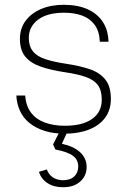

<svg xmlns="http://www.w3.org/2000/svg" viewBox="-20 -547 534 800"><path d="M249 10Q203 10 166.5 -1.5Q130 -13 104 -33.5Q78 -54 64 -83.5Q50 -113 48 -149H85Q88 -106 109 -78Q130 -50 166.5 -36.5Q203 -23 250 -23Q324 -23 364 -51.5Q404 -80 404 -132Q404 -170 388 -192Q372 -214 338.5 -226Q305 -238 251 -246Q190 -255 148 -270Q106 -285 84.5 -312Q63 -339 63 -385Q63 -428 86 -459.5Q109 -491 150 -509Q191 -527 246 -527Q304 -527 345 -508.5Q386 -490 408.5 -455.5Q431 -421 432 -373H396Q394 -417 374.5 -443.5Q355 -470 322.5 -482Q290 -494 247 -494Q177 -494 138.5 -465Q100 -436 100 -389Q100 -355 117 -333.5Q134 -312 169 -300.5Q204 -289 257 -281Q311 -273 353 -259Q395 -245 418.5 -216Q442 -187 442 -135Q442 -89 418 -56.5Q394 -24 350.5 -7Q307 10 249 10ZM241 233Q204 233 178 216Q152 199 142 169L175 159Q183 180 199.5 191.5Q216 203 241 204Q273 204 289.5 188Q306 172 306 147Q306 119 284.5 102.5Q263 86 211 76L201 55L234 -10H266L238 52Q288 63 314.5 88Q341 113 341 149Q341 186 313.5 210Q286 234 241 233Z"/></svg>

Font: Mona Sans ExtraLight
Style: Regular
Weight: 200
Designer: Deni Anggara
Foundry: GitHub
Version: Version 2.000